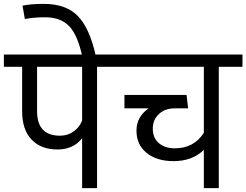

<svg xmlns="http://www.w3.org/2000/svg" viewBox="-39 -969 1269 989"><path d="M583 -688V-625H461V0H384V-257Q339 -199 257 -199Q172 -199 123.5 -250Q75 -301 75 -396V-625H-19V-688ZM270 -270Q310 -270 340.5 -292Q371 -314 384 -348V-625H152V-396Q152 -270 270 -270Z M386 -673Q362 -787 318 -833.5Q274 -880 194 -880Q134 -880 89 -871L77 -940Q120 -949 187 -949Q300 -949 361 -887.5Q422 -826 454 -683Z M1210 -688V-625H1088V0H1011V-197Q952 -139 855 -139Q768 -139 716 -181.5Q664 -224 664 -296Q664 -368 727 -411H602V-480H922L930 -411H862Q811 -411 779.5 -381.5Q748 -352 748 -306Q748 -259 779 -232Q810 -205 861 -205Q960 -205 1011 -285V-625H545V-688Z"/></svg>

Font: FiraGO Book
Style: Regular
Weight: 350
Designer: bBox Type
Foundry: bBox Type GmbH
Version: Version 1.001;PS 001.001;hotconv 1.0.88;makeotf.lib2.5.64775